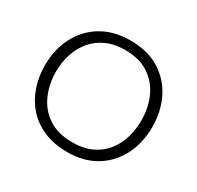

<svg xmlns="http://www.w3.org/2000/svg" viewBox="-157 -909 1131 1101"><g transform="rotate(30 409.0 -358.0)"><path d="M412.5 10.5Q323 10.5 255.8 -18.8Q188.5 -48 143.5 -99Q98.5 -150 76 -216.5Q53.5 -283 53.5 -357.5Q53.5 -461 95.8 -544.5Q138 -628 217.8 -676.8Q297.5 -725.5 409.5 -725.5Q523.5 -725.5 602.8 -676.2Q682 -627 723 -543.5Q764 -460 764 -357.5Q764 -252.5 721.8 -169.2Q679.5 -86 600.8 -37.8Q522 10.5 412.5 10.5ZM410 -52.5Q483.5 -52.5 536.5 -77.5Q589.5 -102.5 623.8 -145.5Q658 -188.5 674.5 -243.2Q691 -298 691 -357.5Q691 -443 659.5 -512.2Q628 -581.5 565.5 -622.2Q503 -663 410 -663Q338 -663 284.8 -638.2Q231.5 -613.5 196.2 -570.5Q161 -527.5 143.8 -472.8Q126.5 -418 126.5 -357.5Q126.5 -277 156.8 -207.2Q187 -137.5 249.8 -95Q312.5 -52.5 410 -52.5Z"/></g></svg>

Font: Commissioner Light
Style: Regular
Weight: 300
Designer: Kostas Bartsokas
Foundry: Kostas Bartsokas
Version: Version 1.000; ttfautohint (v1.8.3)